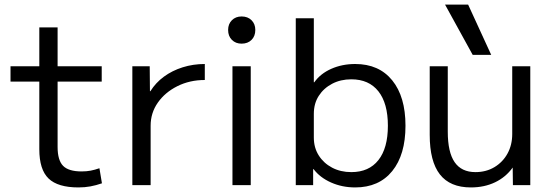

<svg xmlns="http://www.w3.org/2000/svg" viewBox="-20 -810 2424 840"><path d="M323 10Q233 10 192.5 -29Q152 -68 152 -157V-453H26V-520H152V-690H232V-520H425V-453H232V-167Q232 -109 256 -84.5Q280 -60 337 -60Q359 -60 377 -63.5Q395 -67 415 -74L426 -8Q400 1 375.5 5.5Q351 10 323 10Z M559 0V-520H635L636 -411H638Q661 -448 697 -474.5Q733 -501 779 -515.5Q825 -530 876 -530V-460Q810 -460 756 -433Q702 -406 670.5 -361Q639 -316 639 -260V0Z M997 0V-520H1077V0ZM1037 -619Q1011 -619 994.5 -635.5Q978 -652 978 -679Q978 -705 994.5 -721.5Q1011 -738 1037 -738Q1064 -738 1080.5 -721.5Q1097 -705 1097 -679Q1097 -652 1080.5 -635.5Q1064 -619 1037 -619Z M1534 10Q1477 10 1428.5 -11.5Q1380 -33 1352 -70H1350V0H1274V-730H1353V-450H1355Q1382 -488 1429.5 -509Q1477 -530 1534 -530Q1638 -530 1696 -458.5Q1754 -387 1754 -260Q1754 -133 1696 -61.5Q1638 10 1534 10ZM1517 -57Q1594 -57 1635.5 -109.5Q1677 -162 1677 -260Q1677 -358 1635.5 -410.5Q1594 -463 1517 -463Q1470 -463 1433 -443.5Q1396 -424 1374.5 -390.5Q1353 -357 1353 -312V-208Q1353 -164 1374.5 -130Q1396 -96 1433 -76.5Q1470 -57 1517 -57Z M2040 10Q1949 10 1904.5 -47Q1860 -104 1860 -220V-520H1939V-234Q1939 -144 1969 -100.5Q1999 -57 2060 -57Q2107 -57 2143.5 -79Q2180 -101 2200.5 -138.5Q2221 -176 2221 -224V-520H2300V0H2224L2223 -77Q2193 -35 2146 -12.5Q2099 10 2040 10ZM2048 -570 1927 -790H2028L2129 -570Z"/></svg>

Font: M PLUS 2
Style: Regular
Weight: 400
Designer: Coji Morishita
Foundry: UNDERFOREST DESIGN
Version: Version 1.001